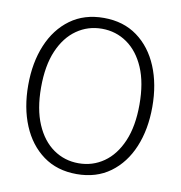

<svg xmlns="http://www.w3.org/2000/svg" viewBox="-78 -753 789 838"><g transform="rotate(10 316.0 -334.0)"><path d="M316 12Q229 12 167.5 -33Q106 -78 73.5 -156Q41 -234 41 -334Q41 -434 73.5 -512Q106 -590 167.5 -635Q229 -680 316 -680Q403 -680 464.5 -635Q526 -590 558.5 -512Q591 -434 591 -334Q591 -234 558.5 -156Q526 -78 464.5 -33Q403 12 316 12ZM316 -36Q378 -36 427.5 -70.5Q477 -105 505.5 -171.5Q534 -238 534 -334Q534 -431 505.5 -497Q477 -563 427.5 -597.5Q378 -632 316 -632Q254 -632 204.5 -597.5Q155 -563 126.5 -497Q98 -431 98 -334Q98 -238 126.5 -171.5Q155 -105 204.5 -70.5Q254 -36 316 -36Z"/></g></svg>

Font: Atkinson Hyperlegible Mono ExtraLight
Style: Regular
Weight: 200
Monospace: yes
Designer: Elliott Scott, Megan Eiswerth, Linus Boman, Theodore Petrosky, Letters from Sweden
Foundry: Applied Design Works, Letters from Sweden
Version: Version 2.001